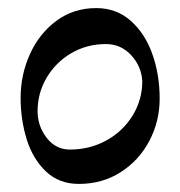

<svg xmlns="http://www.w3.org/2000/svg" viewBox="-20 -441 445 475"><path d="M31 -199Q31 -256 54 -307Q77 -358 119.5 -389.5Q162 -421 218 -421Q268 -421 303.5 -389.5Q339 -358 357 -307Q375 -256 375 -197Q375 -141 349.5 -92.5Q324 -44 278.5 -15Q233 14 175 14Q126 14 93.5 -17Q61 -48 46 -96.5Q31 -145 31 -199ZM332 -240Q330 -277 304.5 -304.5Q279 -332 242 -332Q195 -332 156.5 -309.5Q118 -287 95.5 -249Q73 -211 73 -166Q73 -129 95.5 -100Q118 -71 153 -71Q202 -71 243 -93.5Q284 -116 308 -155Q332 -194 332 -240Z"/></svg>

Font: EB Garamond Medium
Style: Regular
Weight: 500
Designer: Georg Duffner and Octavio Pardo
Foundry: Georg Duffner
Version: Version 1.000